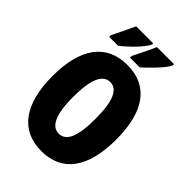

<svg xmlns="http://www.w3.org/2000/svg" viewBox="-269 -1038 1158 1158"><g transform="rotate(45 310.5 -458.5)"><path d="M507 -917V-927H361C351 -902 327 -853 291 -781V-767H374C420 -808 491 -879 507 -917ZM329 -917V-927H184C173 -903 150 -854 114 -781V-767H190C247 -812 311 -877 329 -917ZM582 -358C582 -599 489 -725 311 -725C134 -725 39 -597 39 -359C39 -119 135 10 311 10C488 10 582 -118 582 -358ZM216 -358C216 -505 248 -579 311 -579C374 -579 405 -509 405 -358C405 -208 375 -139 311 -139C248 -139 216 -212 216 -358Z"/></g></svg>

Font: Noto Sans Arabic UI XCn Bk
Style: Regular
Weight: 900
Width: 2
Designer: Monotype Design Team, Nadine Chahine and Nizar Qandah
Foundry: Monotype Imaging Inc.
Version: Version 2.010